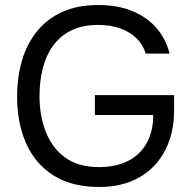

<svg xmlns="http://www.w3.org/2000/svg" viewBox="-20 -735 760 763"><path d="M374 8Q264 8 191.5 -38.5Q119 -85 83.5 -166Q48 -247 48 -351Q48 -429 67.5 -495Q87 -561 127 -610.5Q167 -660 227.5 -687.5Q288 -715 370 -715Q448 -715 506 -691Q564 -667 601.5 -624Q639 -581 654 -522H559Q549 -557 523 -582.5Q497 -608 458 -622Q419 -636 369 -636Q307 -636 263 -614Q219 -592 191 -553.5Q163 -515 150 -463.5Q137 -412 137 -353Q137 -275 162 -211Q187 -147 239 -109Q291 -71 373 -71Q441 -71 489 -95.5Q537 -120 563 -166.5Q589 -213 589 -278H357V-357H672V-298Q672 -206 636 -137Q600 -68 533.5 -30Q467 8 374 8Z"/></svg>

Font: Onest
Style: Regular
Weight: 400
Designer: Dmitri Voloshin, Andrey Kudryavtsev
Foundry: Dmitri Voloshin, Andrey Kudryavtsev
Version: Version 1.000;gftools[0.9.33]